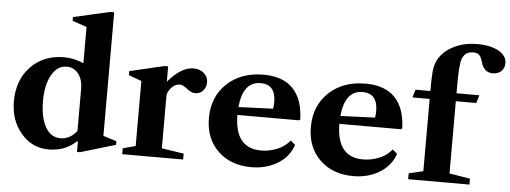

<svg xmlns="http://www.w3.org/2000/svg" viewBox="-53 -977 3012 1133"><g transform="rotate(5 1453.5 -410.0)"><path d="M265 10Q168 10 102.5 -66Q37 -142 37 -256Q37 -382 113 -461Q189 -540 310 -540Q370 -540 426 -515V-730L341 -758V-781L559 -830H581V-98L660 -73V-52L452 10H434V-51L429 -53Q364 10 265 10ZM329 -62Q387 -62 426 -114V-362Q426 -418 399.5 -452Q373 -486 330 -486Q275 -486 241.5 -427.5Q208 -369 208 -273Q208 -175 240 -118.5Q272 -62 329 -62Z M931 -55 1062 -35V0H701V-35L776 -55V-440L700 -468V-492L905 -540H926V-449Q1004 -541 1077 -541Q1114 -541 1138.5 -519.5Q1163 -498 1163 -466Q1163 -438 1145.5 -417Q1128 -396 1099 -396Q1076 -396 1052 -415Q1023 -439 1005 -439Q976 -439 954 -414Q935 -392 931 -370Z M1730 -296 1722 -290H1358Q1359 -93 1515 -93Q1561 -93 1605.5 -110Q1650 -127 1678 -159L1685 -167L1713 -143L1708 -131Q1681 -65 1615.5 -27.5Q1550 10 1467 10Q1343 10 1267.5 -63.5Q1192 -137 1192 -257Q1192 -383 1275 -461.5Q1358 -540 1492 -540Q1606 -540 1666 -478Q1726 -416 1730 -296ZM1479 -489Q1374 -489 1360 -337L1564 -345Q1568 -357 1568 -383Q1568 -489 1479 -489Z M2334 -296 2326 -290H1962Q1963 -93 2119 -93Q2165 -93 2209.5 -110Q2254 -127 2282 -159L2289 -167L2317 -143L2312 -131Q2285 -65 2219.5 -27.5Q2154 10 2071 10Q1947 10 1871.5 -63.5Q1796 -137 1796 -257Q1796 -383 1879 -461.5Q1962 -540 2096 -540Q2210 -540 2270 -478Q2330 -416 2334 -296ZM2083 -489Q1978 -489 1964 -337L2168 -345Q2172 -357 2172 -383Q2172 -489 2083 -489Z M2378 -483 2392 -530H2480Q2480 -612 2483.5 -646Q2487 -680 2497 -703Q2522 -761 2586 -795.5Q2650 -830 2732 -830Q2811 -830 2859 -803Q2907 -776 2907 -732Q2907 -703 2888 -684.5Q2869 -666 2838 -666Q2784 -666 2768 -727Q2760 -756 2748 -767.5Q2736 -779 2713 -779Q2663 -779 2647 -733Q2635 -699 2635 -585V-530H2770L2756 -483H2635V-55L2758 -35V0H2395V-35L2480 -55V-483Z"/></g></svg>

Font: Libre Caslon Text
Style: Bold
Weight: 700
Designer: Pablo Impallari, Rodrigo Fuenzalida
Foundry: Pablo Impallari, Rodrigo Fuenzalida
Version: Version 1.002